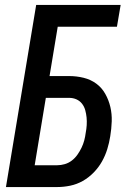

<svg xmlns="http://www.w3.org/2000/svg" viewBox="-20 -755 540 775"><path d="M4 0 126 -735H467L452 -647H213L180 -448H259Q289 -448 317.5 -441Q346 -434 368.5 -417.5Q391 -401 405 -376Q419 -351 425.5 -323Q432 -295 431 -265Q430 -235 425 -205Q421 -179 413 -153Q405 -127 391.5 -103Q378 -79 358 -58.5Q338 -38 314 -24.5Q290 -11 263.5 -5.5Q237 0 211 0ZM211 -88Q226 -88 241.5 -92.5Q257 -97 270 -107Q283 -117 292.5 -130.5Q302 -144 309 -158.5Q316 -173 320 -188Q324 -203 326 -219Q329 -234 330 -250Q331 -266 329.5 -281Q328 -296 324 -310.5Q320 -325 311 -336.5Q302 -348 288.5 -354Q275 -360 259 -360H165L120 -88Z"/></svg>

Font: Iosevka SS04 Semibold Oblique
Style: Regular
Weight: 600
Italic angle: -9°
Monospace: yes
Designer: Belleve Invis
Foundry: Belleve Invis
Version: Version 19.0.0; ttfautohint (v1.8.4)